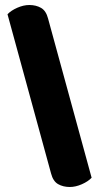

<svg xmlns="http://www.w3.org/2000/svg" viewBox="-20 -690 400 767"><path d="M346 20Q332 35 307 46Q282 57 259 57Q232 57 212 45.5Q192 34 184 3L10 -633Q24 -648 49 -659Q74 -670 97 -670Q124 -670 144 -658.5Q164 -647 172 -616Z"/></svg>

Font: Baloo Da 2 ExtraBold
Style: Regular
Weight: 800
Designer: Noopur Datye, Sulekha Rajkumar and Ek Type
Foundry: Ek Type
Version: Version 1.640;hotconv 1.0.111;makeotfexe 2.5.65597; ttfautoh